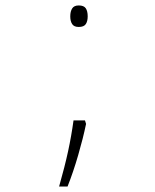

<svg xmlns="http://www.w3.org/2000/svg" viewBox="-20 -555 570 705"><path d="M269 -456Q252 -456 245 -466.5Q238 -477 238 -495Q238 -513 245 -524Q252 -535 269 -535Q288 -535 295 -524.5Q302 -514 302 -495Q302 -477 295 -466.5Q288 -456 269 -456ZM197 130Q218 56 230 0.5Q242 -55 250 -113H292L296 -100Q285 -47 267 15Q249 77 228 130Z"/></svg>

Font: Noto Sans Mono Condensed ExtraLight
Style: Regular
Weight: 200
Width: 3
Designer: Monotype Design Team
Foundry: Monotype Imaging Inc.
Version: Version 2.014; ttfautohint (v1.8.4.7-5d5b)